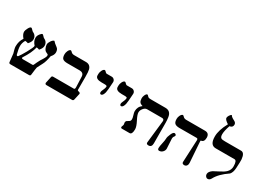

<svg xmlns="http://www.w3.org/2000/svg" viewBox="-23 -1799 3656 2683"><g transform="rotate(30 1804.5 -457.5)"><path d="M564.9 -530.8Q595.2 -509.3 595.2 -460.9Q595.2 -420.4 557.1 -379.4Q539.6 -280.3 514.2 -234.9Q495.1 -200.7 468.3 -146Q463.4 -129.4 450.7 -19Q448.2 0 427.7 0H124.5Q101.6 0 100.1 -22.9Q96.2 -76.2 86.4 -150.9Q84 -159.7 72.3 -201.7Q63.5 -234.9 63.5 -253.9Q63.5 -338.9 106.4 -399.9Q63.5 -448.2 63.5 -491.2Q63.5 -511.7 83.7 -551Q104 -590.3 123 -590.3Q131.8 -590.3 146.5 -573.2Q161.1 -556.2 165 -554.7Q232.4 -525.4 232.4 -460.9Q232.4 -421.4 190.4 -377Q171.4 -385.7 142.1 -387.2Q114.3 -338.9 114.3 -289.6Q114.3 -246.6 135.7 -163.6Q139.6 -148.4 152.3 -148.4Q160.2 -148.4 165 -154.8Q189 -184.1 237.3 -270.5Q290.5 -365.7 290.5 -392.1Q243.7 -444.3 243.7 -496.6Q243.7 -541 287.1 -581.5Q295.9 -590.3 304.7 -590.3Q312.5 -590.3 326.9 -573.2Q341.3 -556.2 345.2 -554.7Q411.1 -525.4 411.1 -460.9Q411.1 -421.4 370.6 -377Q351.6 -385.7 326.2 -388.7Q304.7 -292 224.6 -169.9Q219.7 -162.1 223.6 -156.2Q228.5 -148.4 237.3 -148.4H397.5Q407.7 -148.4 412.6 -160.2Q429.2 -199.7 459.5 -256.3Q512.7 -335 512.7 -359.4Q512.7 -374.5 509 -378.9Q505.4 -383.3 488.8 -389.6Q478.5 -393.6 473.6 -397.5Q453.1 -407.7 439.5 -440.4Q426.8 -469.7 426.8 -496.6Q426.8 -520.5 449.5 -554.2Q472.2 -587.9 495.1 -591.8Q515.6 -566.4 564.9 -530.8Z M1122.1 0H708Q684.1 0 684.1 -23.9L707 -130.9Q710.9 -148.4 731 -148.4H1064.9Q1082.5 -148.4 1081.5 -182.6L1075.2 -349.1Q1072.8 -410.2 1005.4 -410.2H809.6Q754.9 -410.2 732.9 -429.2Q710.9 -448.2 710.9 -501.5Q710.9 -526.9 723.6 -555.4Q736.3 -584 756.3 -591.8Q765.1 -594.2 777.8 -581.5Q780.3 -580.1 785.6 -573.7Q803.2 -556.2 834 -556.2H1025.4Q1093.8 -556.2 1113.3 -488.8Q1122.1 -457 1122.1 -369.6V-165Q1122.1 -152.3 1134.8 -149.9L1141.1 -148.4Q1168.9 -143.6 1168.9 -124.5L1146 -21.5Q1141.1 0 1122.1 0Z M1418.9 -322.3 1435.5 -361.8Q1443.4 -380.9 1444.3 -402.3Q1444.3 -417.5 1403.8 -417.5H1356.9Q1259.3 -417.5 1257.8 -474.6V-500Q1257.8 -523.9 1271.7 -554Q1285.6 -584 1306.2 -590.3Q1314.9 -592.8 1327.6 -580.1Q1329.1 -577.6 1335.4 -571.3Q1349.6 -558.6 1356.9 -558.6H1438Q1461.9 -558.6 1478.5 -541.5Q1495.1 -524.4 1494.1 -500Q1486.3 -357.9 1478.5 -328.6Q1461.9 -266.6 1433.1 -266.6Q1411.6 -266.6 1411.6 -293.5Q1411.1 -304.7 1418.9 -322.3Z M1743.7 -322.3 1760.3 -361.8Q1768.1 -380.9 1769 -402.3Q1769 -417.5 1728.5 -417.5H1681.6Q1584 -417.5 1582.5 -474.6V-500Q1582.5 -523.9 1596.4 -554Q1610.4 -584 1630.9 -590.3Q1639.6 -592.8 1652.3 -580.1Q1653.8 -577.6 1660.2 -571.3Q1674.3 -558.6 1681.6 -558.6H1762.7Q1786.6 -558.6 1803.2 -541.5Q1819.8 -524.4 1818.8 -500Q1811 -357.9 1803.2 -328.6Q1786.6 -266.6 1757.8 -266.6Q1736.3 -266.6 1736.3 -293.5Q1735.8 -304.7 1743.7 -322.3Z M2368.2 -372.1Q2372.1 -411.6 2336.4 -411.1H2095.2Q2063.5 -411.1 2037.4 -378.9Q2011.2 -346.7 2011.2 -313.5Q2011.2 -277.8 2050.5 -202.4Q2089.8 -127 2089.8 -84Q2089.8 0 2048.3 0H1924.8Q1907.2 0 1907.2 -17.6Q1907.2 -25.4 1913.6 -38.8Q1919.9 -52.2 1919.9 -58.6Q1919.9 -64.9 1917.5 -77.6Q1915 -90.3 1915 -96.7Q1915 -110.8 1926.3 -123Q1931.2 -127.9 1962.9 -146Q1981.9 -156.2 1981.9 -185.5Q1981.9 -206.1 1970 -243.4Q1958 -280.8 1958 -300.8Q1958 -374.5 2016.6 -417.5Q1981 -427.7 1967 -446.8Q1953.1 -465.8 1951.7 -503.9Q1950.2 -527.8 1961.9 -554.7Q1974.6 -586.4 1993.7 -592.8Q2007.8 -588.9 2015.1 -577.6L2021.5 -571.3Q2031.7 -557.1 2070.8 -557.1H2305.7Q2394.5 -557.1 2407.2 -460.9Q2413.6 -414.1 2413.6 -374.5L2415 -45.9Q2415 17.6 2362.8 17.6Q2324.7 17.6 2328.6 -14.2Z M2983.9 -58.6Q2985.4 -31.7 2971.9 -12.7Q2958.5 6.3 2933.1 6.3Q2896.5 6.3 2897.5 -25.4L2914.1 -383.3Q2914.1 -396 2909.7 -403.6Q2905.3 -411.1 2893.6 -411.1L2618.2 -410.2Q2564.9 -410.2 2542 -429.7Q2519 -449.2 2519 -501.5Q2519 -528.3 2530.8 -553.7Q2544.9 -585.4 2565.9 -591.8Q2573.7 -594.2 2586.4 -581.5L2594.2 -573.7Q2611.8 -556.2 2642.1 -556.2H2944.3Q3015.6 -556.2 3015.6 -482.4Q3015.6 -411.1 2963.4 -407.7Q2959.5 -403.8 2960.9 -387.2ZM2599.1 -230Q2599.1 -203.1 2603.5 -151.1Q2607.9 -99.1 2607.9 -72.3Q2607.9 -40.5 2584.5 -16.4Q2561 7.8 2529.3 7.8Q2503.9 7.8 2503.9 -23.9Q2503.9 -50.8 2516.6 -105.5Q2529.3 -160.2 2529.3 -188.7Q2529.3 -217.3 2549.8 -262.7Q2571.3 -314.9 2595.2 -314.9Q2604 -314.9 2613.5 -307.4Q2623 -299.8 2623 -290.5Q2623 -284.2 2618.2 -276.9Q2599.1 -255.4 2599.1 -230Z M3226.1 -882.3Q3260.3 -865.7 3260.3 -834Q3260.3 -788.1 3209.5 -780.8Q3177.7 -688 3177.7 -634.8Q3177.7 -590.3 3199.2 -576.2Q3215.8 -565.9 3262.7 -566.4H3521.5Q3578.6 -566.4 3587.9 -463.4Q3590.3 -434.1 3584 -322.3Q3580.1 -251 3548.3 -214.4Q3412.6 -123 3361.8 -25.4Q3344.2 8.8 3312 8.8Q3293 8.8 3280.3 -7.6Q3267.6 -23.9 3267.6 -43Q3267.6 -83.5 3319.8 -119.1Q3332.5 -127.9 3407.2 -165Q3470.7 -196.8 3499 -224.6Q3541 -266.6 3540.5 -322.3Q3540.5 -417.5 3501.5 -417.5H3196.8Q3104 -417.5 3104 -556.2Q3104 -657.7 3177.7 -793.5Q3114.3 -834 3114.3 -861.8Q3114.3 -879.4 3129.4 -903.8Q3144.5 -928.2 3161.1 -933.1Q3170.4 -909.2 3226.1 -882.3Z"/></g></svg>

Font: Accordance
Style: Bold-Italic
Weight: 700
Italic angle: -11°
Version: Version 1.2 (build January 31, 2020) Miklal Software Solutio